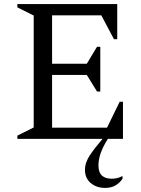

<svg xmlns="http://www.w3.org/2000/svg" viewBox="-20 -680 692 940"><path d="M65 0V-16L145 -56V-604L65 -644V-660H554V-488H538L476 -605H235V-368H405L455 -451H471V-232H455L405 -313H235V-55H504L566 -182H582V0H508Q484 38 473 69.5Q462 101 462 130Q462 164 479 179.5Q496 195 527 195Q538 195 551 192.5Q564 190 577 183H580V195Q566 216 545 228Q524 240 495 240Q452 240 424 216Q396 192 396 152Q396 116 420 80Q444 44 482 0Z"/></svg>

Font: Spectral SC
Style: Regular
Weight: 400
Designer: Jean-Baptiste Levee
Foundry: Production Type
Version: Version 2.001